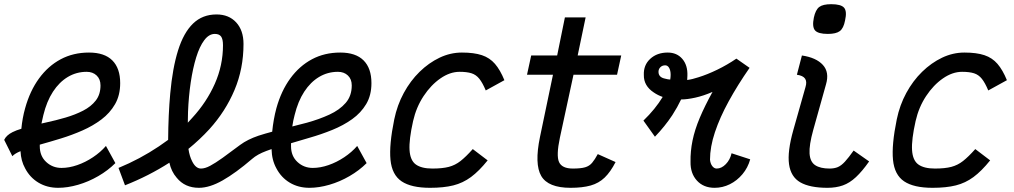

<svg xmlns="http://www.w3.org/2000/svg" viewBox="-24 -883 4844 917"><path d="M482 -186 527 -104Q492 -69 445.5 -42Q399 -15 349 -0.5Q299 14 254 14Q201 14 160 -10.5Q119 -35 96 -79Q76 -115 74 -161Q47 -150 35 -137L-4 -215Q6 -237 36 -252Q54 -261 78 -268Q83 -320 96 -366Q119 -449 162.5 -508.5Q206 -568 266 -600Q326 -632 401 -632Q475 -632 512.5 -594.5Q550 -557 550 -486Q550 -428 525.5 -385.5Q501 -343 460.5 -312.5Q420 -282 370 -260Q320 -238 268 -222Q216 -206 169 -193Q167 -192 166 -192Q166 -188 166 -184Q166 -138 196.5 -109.5Q227 -81 270 -81Q306 -81 345 -94.5Q384 -108 420 -132Q456 -156 482 -186ZM174 -293Q185 -295 196 -298Q243 -308 289 -321.5Q335 -335 373 -354.5Q411 -374 433.5 -403Q456 -432 456 -475Q456 -505 437.5 -522.5Q419 -540 390 -540Q341 -540 300 -515.5Q259 -491 229 -445Q199 -399 183 -333Q178 -314 174 -293Z M1123 -191Q1158 -217 1211 -235Q1242 -245 1276 -254Q1282 -314 1296 -366Q1319 -449 1362.5 -508.5Q1406 -568 1466 -600Q1526 -632 1601 -632Q1675 -632 1712.5 -594.5Q1750 -557 1750 -486Q1750 -428 1725 -386Q1700 -344 1658 -314Q1616 -284 1563 -262.5Q1510 -241 1454 -225Q1409 -211 1366 -199Q1366 -192 1366 -184Q1366 -138 1396.5 -109.5Q1427 -81 1470 -81Q1506 -81 1545 -94.5Q1584 -108 1620 -132Q1656 -156 1682 -186L1727 -104Q1692 -69 1645.5 -42Q1599 -15 1549 -0.5Q1499 14 1454 14Q1401 14 1360 -10.5Q1319 -35 1296 -79Q1274 -119 1273 -171Q1260 -167 1248 -162Q1205 -146 1180 -124Q1102 -57 1039.5 -21.5Q977 14 926 14Q859 14 820 -34Q794 -64 785 -106Q687 -43 573 2L542 -81Q644 -123 735 -184Q757 -199 779 -215Q780 -337 789 -436Q800 -558 826.5 -642.5Q853 -727 898 -770.5Q943 -814 1010 -814Q1069 -814 1104 -776Q1139 -738 1139 -673Q1139 -555 1096 -453Q1053 -351 976 -266Q930 -216 876 -172Q881 -137 894 -112Q911 -78 936 -78Q955 -78 979.5 -91Q1004 -104 1039 -129Q1074 -154 1123 -191ZM1372 -279Q1407 -288 1442 -297Q1500 -313 1549 -335.5Q1598 -358 1627 -391.5Q1656 -425 1656 -475Q1656 -505 1637.5 -522.5Q1619 -540 1590 -540Q1541 -540 1500 -515.5Q1459 -491 1429 -445Q1399 -399 1383 -333Q1376 -307 1372 -279ZM873 -297Q884 -308 894 -320Q963 -395 1002 -483Q1041 -571 1041 -667Q1041 -696 1032 -708.5Q1023 -721 1002 -721Q974 -721 951.5 -691Q929 -661 913 -609Q897 -557 887 -490Q877 -423 874 -349Q873 -323 873 -297Z M2234 -171 2305 -117Q2264 -66 2225.5 -37.5Q2187 -9 2141 2.5Q2095 14 2030 14Q1940 14 1894 -17Q1848 -48 1841 -119.5Q1834 -191 1859 -313Q1873 -381 1904.5 -439Q1936 -497 1980 -540Q2024 -583 2075.5 -607.5Q2127 -632 2182 -632Q2240 -632 2277.5 -619.5Q2315 -607 2340 -578Q2365 -549 2385 -500L2296 -451Q2281 -487 2265.5 -506.5Q2250 -526 2228 -533Q2206 -540 2171 -540Q2125 -540 2079.5 -508.5Q2034 -477 1999 -424Q1964 -371 1949 -305Q1929 -216 1932 -166.5Q1935 -117 1962 -97.5Q1989 -78 2041 -78Q2089 -78 2119.5 -86Q2150 -94 2175.5 -114Q2201 -134 2234 -171Z M2701 14Q2594 14 2561 -42.5Q2528 -99 2555 -229L2617 -526H2493L2513 -618H2637L2674 -800H2773L2735 -618H2943L2923 -526H2715L2650 -225Q2632 -140 2646 -109Q2660 -78 2712 -78Q2750 -78 2770.5 -84Q2791 -90 2804 -105.5Q2817 -121 2831 -147L2916 -109Q2892 -62 2864 -35Q2836 -8 2797 3Q2758 14 2701 14Z M3104 -230 3049 -307Q3106 -362 3141 -420Q3118 -428 3099 -441Q3050 -473 3051 -525Q3049 -572 3081.5 -602Q3114 -632 3165 -632Q3209 -632 3235 -601.5Q3261 -571 3259 -521Q3259 -511 3258 -501Q3282 -504 3312 -514Q3354 -527 3401.5 -550Q3449 -573 3493 -603L3556 -559Q3499 -477 3456.5 -399.5Q3414 -322 3390.5 -251.5Q3367 -181 3367 -120Q3369 -101 3378 -89.5Q3387 -78 3399 -78Q3422 -78 3442.5 -99Q3463 -120 3470 -151L3559 -122Q3548 -82 3522 -51Q3496 -20 3461.5 -3Q3427 14 3389 14Q3336 14 3304.5 -20.5Q3273 -55 3274 -110Q3273 -160 3283.5 -211.5Q3294 -263 3318 -320Q3342 -377 3379 -444Q3335 -425 3296 -416.5Q3257 -408 3230 -408Q3230 -408 3229 -408Q3212 -372 3187 -333Q3152 -280 3104 -230ZM3177 -503Q3179 -515 3179 -526Q3179 -546 3172 -558.5Q3165 -571 3153 -571Q3139 -571 3130 -562Q3121 -553 3121 -540Q3121 -513 3154 -507Q3164 -504 3177 -503Z M3928 14Q3844 14 3798.5 -12Q3753 -38 3744.5 -98.5Q3736 -159 3765 -262L3823 -467Q3831 -493 3821 -507.5Q3811 -522 3782 -526L3806 -618Q3874 -608 3906 -573Q3938 -538 3921 -480L3860 -262Q3840 -190 3842.5 -150Q3845 -110 3869.5 -94Q3894 -78 3938 -78Q3961 -78 3977.5 -85Q3994 -92 4011.5 -111Q4029 -130 4053 -164L4127 -112Q4094 -65 4064 -37Q4034 -9 4001.5 2.5Q3969 14 3928 14ZM3930 -721Q3883 -721 3868.5 -738Q3854 -755 3863 -799Q3871 -836 3888.5 -849.5Q3906 -863 3946 -863Q3993 -863 4007.5 -846Q4022 -829 4012 -785Q4005 -748 3987 -734.5Q3969 -721 3930 -721Z M4634 -171 4705 -117Q4664 -66 4625.5 -37.5Q4587 -9 4541 2.5Q4495 14 4430 14Q4340 14 4294 -17Q4248 -48 4241 -119.5Q4234 -191 4259 -313Q4273 -381 4304.5 -439Q4336 -497 4380 -540Q4424 -583 4475.5 -607.5Q4527 -632 4582 -632Q4640 -632 4677.5 -619.5Q4715 -607 4740 -578Q4765 -549 4785 -500L4696 -451Q4681 -487 4665.5 -506.5Q4650 -526 4628 -533Q4606 -540 4571 -540Q4525 -540 4479.5 -508.5Q4434 -477 4399 -424Q4364 -371 4349 -305Q4329 -216 4332 -166.5Q4335 -117 4362 -97.5Q4389 -78 4441 -78Q4489 -78 4519.5 -86Q4550 -94 4575.5 -114Q4601 -134 4634 -171Z"/></svg>

Font: Victor Mono Thin
Style: Bold Italic
Weight: 700
Italic angle: -12°
Monospace: yes
Version: Version 1.561;gftools[0.9.30]